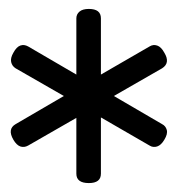

<svg xmlns="http://www.w3.org/2000/svg" viewBox="-20 -914 398 430"><path d="M179 -504Q151 -504 151 -525V-650L43 -588Q34 -583 25.5 -586Q17 -589 10 -601Q-4 -625 15 -636L123 -699L15 -761Q7 -766 5 -775Q3 -784 10 -796Q17 -809 25.5 -812Q34 -815 43 -810L151 -747V-873Q151 -882 158 -888Q165 -894 179 -894Q206 -894 206 -873V-747L315 -810Q323 -815 332 -812Q341 -809 348 -796Q362 -773 343 -761L235 -699L343 -636Q351 -632 353.5 -623Q356 -614 348 -601Q341 -589 332 -586Q323 -583 315 -588L206 -651V-525Q206 -504 179 -504Z"/></svg>

Font: Playwrite GB S
Style: Regular
Weight: 400
Designer: Veronika Burian, José Scaglione
Foundry: TypeTogether
Version: Version 1.000